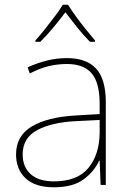

<svg xmlns="http://www.w3.org/2000/svg" viewBox="-20 -783 551 813"><path d="M264 -537Q346 -537 387 -492.5Q428 -448 428 -350V0H406L402 -103H400Q379 -57 334 -23.5Q289 10 208 10Q129 10 88.5 -28Q48 -66 48 -129Q48 -208 114.5 -247.5Q181 -287 299 -294L402 -300V-343Q402 -433 368 -472.5Q334 -512 264 -512Q224 -512 186.5 -503Q149 -494 106 -472L97 -498Q137 -516 178.5 -526.5Q220 -537 264 -537ZM301 -270Q199 -265 137.5 -232Q76 -199 76 -129Q76 -76 110 -45.5Q144 -15 208 -15Q308 -15 354.5 -72Q401 -129 402 -220V-275ZM268 -763Q280 -743 300 -715.5Q320 -688 342 -660.5Q364 -633 382 -612V-606H361Q333 -634 305.5 -668.5Q278 -703 257 -731Q236 -703 207.5 -668.5Q179 -634 151 -606H130V-612Q149 -633 171 -660.5Q193 -688 213.5 -715.5Q234 -743 246 -763Z"/></svg>

Font: Noto Sans Thin
Style: Regular
Weight: 100
Designer: Monotype Design Team
Foundry: Monotype Imaging Inc.
Version: Version 2.007